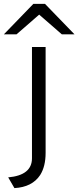

<svg xmlns="http://www.w3.org/2000/svg" viewBox="-72 -752 402 985"><path d="M245 -576 129 -677 13 -576H-52L99 -732H159L310 -576ZM2 213 -30 158Q92 147 92 60V-511H162V32Q162 102 134 146Q93 208 2 213Z"/></svg>

Font: Overpass Light
Style: Regular
Weight: 300
Designer: Delve Withrington, Thomas Jockin
Foundry: Delve Fonts
Version: Version 3.000;DELV;Overpass